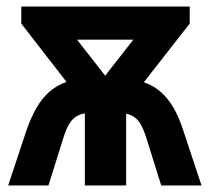

<svg xmlns="http://www.w3.org/2000/svg" viewBox="-20 -566 640 586"><path d="M61 -169Q75 -209 92 -238Q109 -267 131.5 -286.5Q154 -306 183 -316L45 -494V-546H559V-494L419 -315Q448 -305 470 -286Q492 -267 509 -238Q526 -209 539 -169L595 0H472L427 -144Q419 -169 410.5 -184.5Q402 -200 391 -208Q380 -216 365 -219V0H239V-220Q222 -217 210.5 -209Q199 -201 190 -185.5Q181 -170 173 -144L128 0H5ZM301 -335 387 -445H215Z"/></svg>

Font: Noto Sans Mono
Style: Bold
Weight: 700
Designer: Monotype Design Team
Foundry: Monotype Imaging Inc.
Version: Version 2.014